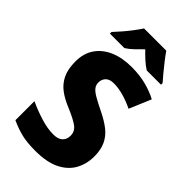

<svg xmlns="http://www.w3.org/2000/svg" viewBox="-282 -1013 1105 1105"><g transform="rotate(45 270.5 -460.5)"><path d="M510 -207Q510 -146 482.5 -96.5Q455 -47 397 -18.5Q339 10 247 10Q179 10 134 -1Q89 -12 41 -34V-189Q95 -164 150.5 -147Q206 -130 252 -130Q292 -130 310.5 -148Q329 -166 329 -195Q329 -230 301.5 -251Q274 -272 208 -300Q158 -320 122 -346.5Q86 -373 66 -413.5Q46 -454 46 -518Q46 -584 78 -630Q110 -676 166.5 -700Q223 -724 298 -724Q364 -724 417 -710Q470 -696 511 -674L455 -541Q412 -562 370 -573.5Q328 -585 293 -585Q258 -585 241.5 -568Q225 -551 225 -525Q225 -504 237.5 -488.5Q250 -473 279 -456.5Q308 -440 357 -416Q406 -392 440 -365Q474 -338 492 -300Q510 -262 510 -207ZM372 -931Q387 -909 408.5 -881.5Q430 -854 451.5 -828Q473 -802 489 -784V-771H373Q348 -787 326.5 -806.5Q305 -826 281 -851Q256 -826 236 -806.5Q216 -787 191 -771H73V-784Q91 -803 113 -828.5Q135 -854 156 -881.5Q177 -909 191 -931Z"/></g></svg>

Font: Noto Sans Disp ExtBd
Style: Regular
Weight: 800
Designer: Monotype Design Team
Foundry: Monotype Imaging Inc.
Version: Version 2.000;GOOG;noto-source:20170915:90ef993387c0; ttfaut